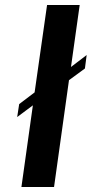

<svg xmlns="http://www.w3.org/2000/svg" viewBox="-20 -751 368 771"><path d="M119 -380 169 -731H300L265 -482L328 -530L321 -476L257 -429L197 0H66L112 -328L49 -281L57 -333Z"/></svg>

Font: Gamine
Style: Bold Italic
Weight: 700
Designer: Tapiwanashe Sebastian Garikayi
Version: Version 1.000